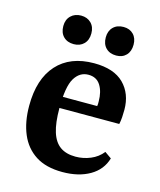

<svg xmlns="http://www.w3.org/2000/svg" viewBox="-96 -667 621 747"><g transform="rotate(15 215.0 -293.5)"><path d="M34 -206Q34 -314 87 -372.5Q140 -431 236 -431Q316 -431 356 -391Q396 -351 396 -286Q396 -272 395 -256.5Q394 -241 391 -228H113V-273H290Q291 -278 291 -282Q291 -286 291 -292Q291 -331 275 -356.5Q259 -382 226 -382Q191 -382 170.5 -348Q150 -314 150 -227Q150 -168 161.5 -131.5Q173 -95 197 -78Q221 -61 259 -61Q290 -61 319 -73Q348 -85 367 -109L394 -90Q380 -42 335 -16Q290 10 225 10Q159 10 117 -17Q75 -44 54.5 -92.5Q34 -141 34 -206ZM195 -540Q195 -513 179.5 -497.5Q164 -482 139 -482Q113 -482 97.5 -497.5Q82 -513 82 -540Q82 -566 98 -581.5Q114 -597 139 -597Q164 -597 179.5 -581.5Q195 -566 195 -540ZM365 -540Q365 -513 350 -497.5Q335 -482 310 -482Q284 -482 268.5 -497.5Q253 -513 253 -540Q253 -566 268.5 -581.5Q284 -597 310 -597Q335 -597 350 -581.5Q365 -566 365 -540Z"/></g></svg>

Font: Rasa SemiBold
Style: Regular
Weight: 600
Designer: Anna Giedrys (Yrsa+Rasa design), David Brezina (Yrsa art-direction, Rasa art-direction, design)
Foundry: Rosetta Type Foundry
Version: Version 2.004